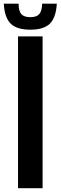

<svg xmlns="http://www.w3.org/2000/svg" viewBox="-52 -992 320 1012"><path d="M43 0V-800H172.5V0ZM108 -835.5Q37 -835.5 4.5 -867.2Q-28 -899 -32 -972.5H46Q46 -934.5 60.2 -918Q74.5 -901.5 108 -901.5Q141 -901.5 155.2 -918Q169.5 -934.5 170 -972.5H247.5Q243 -899 210.8 -867.2Q178.5 -835.5 108 -835.5Z"/></svg>

Font: Big Shoulders Stencil Display Thin ExtraBold
Style: Regular
Weight: 800
Version: Version 2.001